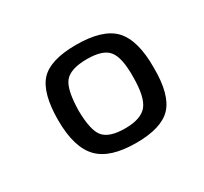

<svg xmlns="http://www.w3.org/2000/svg" viewBox="-84 -722 608 572"><g transform="rotate(-30 220.5 -435.5)"><path d="M358 -568Q397 -527 396 -432Q397 -339 361 -301Q326 -264 239 -264Q150 -264 111 -304Q71 -345 71 -439Q71 -532 106 -570Q141 -607 229 -607Q320 -607 358 -568ZM158 -528Q139 -503 138 -432Q139 -365 158 -342Q178 -318 232 -318Q287 -318 308 -344Q329 -370 329 -439Q330 -506 310 -530Q291 -554 236 -554Q178 -554 158 -528Z"/></g></svg>

Font: Taylor Sans
Style: Regular
Weight: 400
Italic angle: -8°
Designer: Natanael Gama
Version: Version 1.001 September 8, 2015